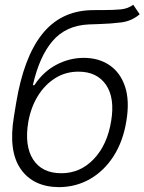

<svg xmlns="http://www.w3.org/2000/svg" viewBox="-20 -770 603 802"><path d="M536.6 -750 563.5 -710.4Q530.3 -682.1 487.3 -676.5Q444.3 -670.9 392.1 -669.4Q382.3 -668.9 372.1 -668.7Q361.8 -668.5 351.1 -668Q255.4 -663.6 200 -599.1Q144.5 -534.7 117.2 -414.1H123.5Q160.2 -470.2 215.1 -499.3Q270 -528.3 329.6 -528.3Q392.6 -528.3 437.7 -497.6Q482.9 -466.8 502.4 -408Q522 -349.1 507.8 -264.2Q494.1 -179.7 454.6 -117.9Q415 -56.2 356.4 -22.5Q297.9 11.2 227.1 11.7Q119.1 11.2 66.7 -63.7Q14.2 -138.7 38.1 -282.7L47.4 -339.8Q79.1 -530.3 155.5 -626.7Q231.9 -723.1 358.4 -727.5Q373 -728 387 -728Q400.9 -728 413.6 -728Q453.1 -728 483.4 -730.7Q513.7 -733.4 536.6 -750ZM236.3 -46.4Q315.4 -46.4 371.8 -105.7Q428.2 -165 444.3 -264.2Q460.4 -361.3 422.6 -416Q384.8 -470.7 307.6 -470.7Q253.9 -470.7 210.4 -443.4Q167 -416 137.9 -368.7Q108.9 -321.3 98.1 -260.3Q81.5 -161.1 118.4 -103.8Q155.3 -46.4 236.3 -46.4Z"/></svg>

Font: Inter Display Light
Style: Italic
Weight: 300
Italic angle: -9.39999°
Designer: Rasmus Andersson
Foundry: rsms
Version: Version 4.000;git-a52131595